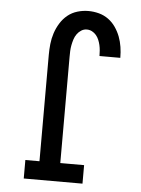

<svg xmlns="http://www.w3.org/2000/svg" viewBox="-53 -785 606 827"><g transform="rotate(5 250.0 -371.5)"><path d="M81 0V-80H142V-539Q142 -563 144.5 -587Q147 -611 154.5 -634Q162 -657 175 -678Q188 -699 206.5 -714Q225 -729 248.5 -736Q272 -743 296 -743Q319 -743 341.5 -737Q364 -731 382.5 -717.5Q401 -704 414 -685Q427 -666 435 -645Q443 -624 446.5 -601Q450 -578 450 -556Q450 -555 450 -554.5Q450 -554 450 -554H360Q360 -554 360 -554Q360 -554 360 -555Q360 -566 359 -578Q358 -590 355.5 -601Q353 -612 348.5 -623Q344 -634 336.5 -643Q329 -652 318.5 -657.5Q308 -663 296 -663Q283 -663 272 -656Q261 -649 253.5 -638.5Q246 -628 242 -615.5Q238 -603 235.5 -590Q233 -577 232.5 -564.5Q232 -552 232 -539V-80H335V0Z"/></g></svg>

Font: Iosevka Slab Medium
Style: Regular
Weight: 500
Monospace: yes
Designer: Belleve Invis
Foundry: Belleve Invis
Version: Version 11.1.1; ttfautohint (v1.8.3)